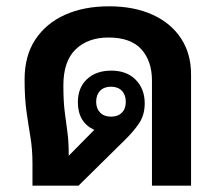

<svg xmlns="http://www.w3.org/2000/svg" viewBox="-20 -589 704 609"><path d="M83 0V-69Q83 -116 76.5 -154.5Q70 -193 64 -235.5Q58 -278 58 -337Q58 -412 92 -463.5Q126 -515 186 -542Q246 -569 326 -569Q405 -569 463.5 -542.5Q522 -516 554 -467.5Q586 -419 586 -353V0H462V-334Q462 -395 428.5 -432.5Q395 -470 324 -470Q259 -470 220 -432.5Q181 -395 181 -318Q181 -270 185 -237Q189 -204 193.5 -172.5Q198 -141 198 -99V-95L279 -177Q227 -201 227 -265Q227 -311 256 -338Q285 -365 333 -365Q382 -365 410.5 -336Q439 -307 439 -261Q439 -225 421.5 -198.5Q404 -172 375 -144L229 0ZM332 -219Q354 -219 366.5 -231.5Q379 -244 379 -266Q379 -288 366.5 -301Q354 -314 332 -314Q310 -314 297.5 -301Q285 -288 285 -266Q285 -245 297.5 -232Q310 -219 332 -219Z"/></svg>

Font: Noto Sans Thai Looped SemiBold
Style: Regular
Weight: 600
Designer: Sasikarn Vongin, Ben Mitchell
Foundry: The Fontpad Ltd
Version: Version 1.001; ttfautohint (v1.8.4.7-5d5b)